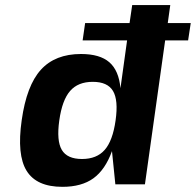

<svg xmlns="http://www.w3.org/2000/svg" viewBox="-20 -721 766 751"><path d="M224.1 9.8Q123 9.8 84.2 -52.7Q45.4 -115.2 64.9 -251Q84 -386.7 139.9 -448.2Q195.8 -509.8 296.9 -509.8Q370.6 -509.8 407.7 -477.5Q444.8 -445.3 451.2 -376L477.1 -563H303.2L313 -630.9H486.8L497.1 -701.2H646L636.2 -630.9H726.1L715.8 -563H626L546.9 0H431.2L418 -129.9Q391.6 -57.1 345.5 -23.7Q299.3 9.8 224.1 9.8ZM300.8 -99.1Q358.4 -99.1 389.6 -134.8Q420.9 -170.4 432.1 -250Q443.4 -329.1 422.1 -365Q400.9 -400.9 342.8 -400.9Q285.2 -400.9 254.2 -365.2Q223.1 -329.6 211.9 -250Q200.7 -170.4 221.7 -134.8Q242.7 -99.1 300.8 -99.1Z"/></svg>

Font: Fivo Sans Modern
Style: Italic
Weight: 700
Designer: Alexander Slobzheninov
Foundry: Alexander Slobzheninov
Version: 1.0